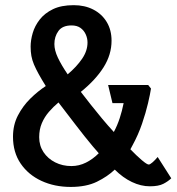

<svg xmlns="http://www.w3.org/2000/svg" viewBox="-20 -734 699 758"><path d="M259.2 4Q195.3 4 143.6 -19.9Q91.9 -43.8 61.6 -88.2Q31.3 -132.6 31.3 -194.2Q31.3 -240.7 50.7 -278.1Q70.1 -315.5 99.7 -344.7Q129.3 -373.8 160.7 -394.3Q143.9 -421.3 132.7 -441.7Q121.5 -462 114.2 -479.2Q107 -496.3 103.9 -513.2Q100.9 -530.1 100.9 -550.2Q100.9 -575 109.1 -603.4Q117.3 -631.8 136.9 -656.9Q156.5 -682 189.2 -697.8Q221.9 -713.6 271.2 -713.6Q314.7 -713.6 348.3 -696.3Q382 -679 401.2 -647.4Q420.4 -615.8 420.4 -573.2Q420.4 -518.5 388.9 -468.4Q357.4 -418.3 299.1 -371.3Q318 -346.6 339.2 -319.8Q360.5 -293 383.2 -265.6Q405.9 -238.3 429.4 -212.9Q443.1 -238.4 452.7 -267.7Q462.2 -296.9 468.1 -326.9H424L406.8 -398.5H565L576.1 -384.4Q573.1 -364 564.4 -326.6Q555.7 -289.2 540.7 -245.3Q525.7 -201.4 503.1 -160.2L494.8 -144.6Q518.7 -119.8 539.4 -102.1Q560.1 -84.4 567.4 -84.4Q571.9 -84.4 581.6 -92.6Q591.2 -100.8 602.5 -114.2L656.1 -30.1Q644 -18.2 625.1 -8.4Q606.1 1.5 571.6 1.5Q536.3 1.5 500.7 -15.5Q465 -32.5 433.1 -64.4Q404.6 -37.1 362.6 -16.5Q320.6 4 259.2 4ZM261.9 -78.4Q292 -78.4 319.5 -92.1Q347 -105.9 369.9 -129Q360.7 -139.2 346 -156.6Q331.2 -174 313.6 -196.3Q296 -218.5 277.9 -242.1Q259.7 -265.7 242.4 -288.4Q225.1 -311.1 210.9 -329.5Q190.6 -312.6 173.2 -292.5Q155.8 -272.5 145.2 -247.7Q134.7 -223 134.7 -192.4Q134.7 -159 151.8 -133.3Q169 -107.5 197.9 -93Q226.8 -78.4 261.9 -78.4ZM247.2 -440.5Q282.9 -470.8 304.2 -502.1Q325.5 -533.4 325.5 -566.2Q325.5 -583.1 318.3 -598.7Q311.1 -614.3 297.5 -624Q283.8 -633.6 262.5 -633.6Q226.5 -633.6 210.6 -611.6Q194.7 -589.6 194.7 -560.2Q194.7 -535.5 208.5 -506.3Q222.3 -477 247.2 -440.5Z"/></svg>

Font: Kreon Light
Style: Regular
Weight: 300
Designer: Julia Petretta
Foundry: Julia Petretta and Eli Heuer
Version: Version 2.002